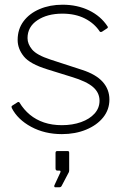

<svg xmlns="http://www.w3.org/2000/svg" viewBox="-20 -560 541 816"><path d="M404 -426Q381 -461 340.5 -481.5Q300 -502 245 -502Q181 -502 139 -474Q97 -446 97 -398Q97 -373 116.5 -349.5Q136 -326 194 -307L329 -263Q388 -244 416.5 -212Q445 -180 445 -137Q445 -94 418.5 -61Q392 -28 346 -9Q300 10 243 10Q170 10 112.5 -21Q55 -52 30 -101Q29 -104 29 -106.5Q29 -109 32 -111L54 -125Q56 -127 59 -126.5Q62 -126 63 -124Q81 -94 107 -72.5Q133 -51 167 -39.5Q201 -28 243 -28Q288 -28 324.5 -41Q361 -54 382 -77.5Q403 -101 403 -132Q403 -166 375.5 -190Q348 -214 285 -233L182 -265Q107 -288 81 -320.5Q55 -353 55 -390Q55 -436 80 -469.5Q105 -503 148.5 -521.5Q192 -540 246 -540Q308 -540 358 -516Q408 -492 437 -448Q439 -445 438.5 -443.5Q438 -442 436 -440L413 -425Q411 -424 408.5 -424Q406 -424 404 -426ZM215 236Q212 236 211 233.5Q210 231 211 228L236 174Q238 169 237 167Q236 165 232 165H224Q216 165 216 156V90Q216 82 223 82H268Q274 82 274 89V165Q274 166 273.5 168Q273 170 273 171L242 230Q240 234 237 235Q234 236 228 236Z"/></svg>

Font: Libre Franklin Thin Thin
Style: Regular
Weight: 250
Version: Version 3.000